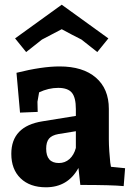

<svg xmlns="http://www.w3.org/2000/svg" viewBox="-20 -785 563 815"><path d="M321 0 313 -72Q268 10 175 10Q107 10 67.5 -28Q28 -66 28 -132Q28 -249 160 -270L302 -293V-322Q302 -371 285 -391.5Q268 -412 227 -412Q186 -412 146 -393L139 -353L140 -310L65 -307L50 -476Q158 -503 233 -503Q332 -503 387 -455.5Q442 -408 442 -323V-193Q442 -171 444 -142Q446 -113 448 -95L451 -77L511 -71L505 5Q456 0 321 0ZM242 -765 440 -622 393 -564 326 -617Q286 -637 242 -661L158 -617L91 -564L44 -622ZM302 -228 228 -216Q200 -211 188 -196.5Q176 -182 176 -154Q176 -93 230 -93Q256 -93 275 -110Q294 -127 302 -157Z"/></svg>

Font: Andada
Style: Bold
Weight: 700
Designer: Carolina Giovagnoli
Foundry: Carolina Giovagnoli
Version: Version 1.003